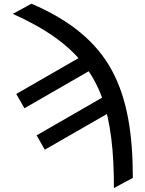

<svg xmlns="http://www.w3.org/2000/svg" viewBox="-20 -783 770 1017"><path d="M47.9 -709.5C223.7 -631 345.5 -543.7 426.5 -438.2C467 -385.3 498.6 -327.1 521.7 -262.8C567.1 -134.6 583.5 21 583.5 213.1L683.6 159.4C683.6 -76 653.1 -261.7 572.4 -410.5C491.5 -559.3 356.5 -672.9 146.7 -763.5ZM449.6 -506 66.1 -285.2 109.4 -209.5 493.6 -430.8ZM557.5 -286.9 174 -66.1 217.3 9.9 601.6 -210.9Z"/></svg>

Font: Inter 465
Style: Regular
Weight: 400
Designer: Rasmus Andersson
Foundry: rsms
Version: Version 3.019;Glyphs 3.1.2 (3151)